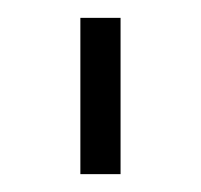

<svg xmlns="http://www.w3.org/2000/svg" viewBox="-20 -734 225 215"><path d="M70 -539V-714H115V-539Z"/></svg>

Font: Raleway Thin Light
Style: Regular
Weight: 300
Version: Version 4.026